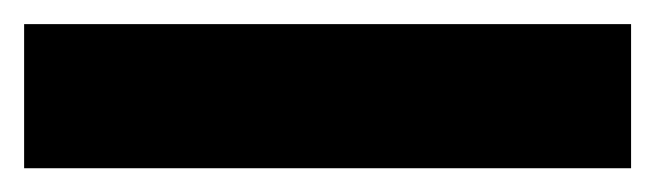

<svg xmlns="http://www.w3.org/2000/svg" viewBox="-23 -900 546 160"><path d="M502.9 -759.8H-2.9V-879.9H502.9Z"/></svg>

Font: Open Sans ExtraBold
Style: Regular
Weight: 800
Designer: Monotype Design Team
Foundry: Monotype Imaging Inc.
Version: Version 3.003; ttfautohint (v1.8.4)